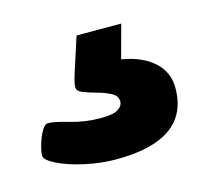

<svg xmlns="http://www.w3.org/2000/svg" viewBox="-49 -63 348 328"><g transform="rotate(-15 125.0 101.0)"><path d="M121 212Q95 212 67 206Q39 200 19.5 190.5Q0 181 0 173Q0 166 3.5 154Q7 142 12.5 132Q18 122 24 122Q35 122 60.5 129.5Q86 137 114 137Q136 137 144.5 131.5Q153 126 153 118Q153 108 142.5 102.5Q132 97 119 93.5Q106 90 95.5 86Q85 82 85 75Q85 72 86 66.5Q87 61 92.5 44Q98 27 110 -10H189L173 49Q209 55 229.5 73.5Q250 92 250 120Q250 212 121 212Z"/></g></svg>

Font: Asap Black
Style: Regular
Weight: 900
Designer: Pablo Cosgaya
Foundry: Omnibus-Type
Version: Version 3.001; ttfautohint (v1.8.4.7-5d5b)